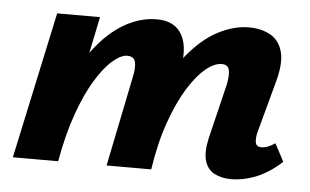

<svg xmlns="http://www.w3.org/2000/svg" viewBox="-39 -488 894 553"><g transform="rotate(5 407.5 -212.0)"><path d="M646 8Q619 8 598.5 -2.5Q578 -13 570.5 -37.5Q563 -62 572 -103L610 -260Q616 -287 613 -303.5Q610 -320 591 -320Q570 -320 545 -299.5Q520 -279 495 -239Q470 -199 448.5 -139Q427 -79 415 0H349Q373 -118 407.5 -200.5Q442 -283 484 -334Q526 -385 571.5 -408.5Q617 -432 660 -432Q696 -432 722 -417.5Q748 -403 757 -371Q766 -339 752 -286L710 -131Q706 -112 709 -101.5Q712 -91 726 -91Q733 -91 742 -94Q751 -97 765 -106L792 -55Q758 -23 720.5 -7.5Q683 8 646 8ZM15 0 106 -424H230L142 0ZM85 0Q107 -110 140 -191.5Q173 -273 213.5 -326Q254 -379 300 -405.5Q346 -432 394 -432Q447 -432 467.5 -393Q488 -354 472 -286L403 0H286L339 -260Q345 -287 341.5 -303.5Q338 -320 318 -320Q300 -320 276 -299.5Q252 -279 227.5 -239Q203 -199 181.5 -139Q160 -79 146 0Z"/></g></svg>

Font: Ysabeau Infant ExtraBold
Style: Italic
Weight: 800
Italic angle: -12°
Designer: Christian Thalmann (Catharsis Fonts)
Version: Version 2.001;gftools[0.9.30]; featfreeze: ss01,ss02,lnum